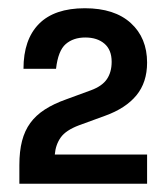

<svg xmlns="http://www.w3.org/2000/svg" viewBox="-20 -938 404 466"><path d="M27 -492V-537Q27 -571 33.5 -596Q40 -621 53.5 -639.5Q67 -658 88.5 -672Q110 -686 141 -697L201 -719Q228 -729 239.5 -746Q251 -763 251 -788Q251 -817 233.5 -832Q216 -847 187 -847Q158 -847 139.5 -831Q121 -815 116 -771H37Q37 -842 74.5 -880Q112 -918 186 -918Q258 -918 297.5 -882Q337 -846 337 -786Q337 -738 311 -706.5Q285 -675 235 -657L172 -634Q140 -622 127.5 -604.5Q115 -587 113 -563H337V-492Z"/></svg>

Font: Firefly Display
Style: Bold
Weight: 700
Designer: Colophon Foundry, Jonny Pinhorn
Foundry: Colophon Foundry
Version: Version 1.200; ttfautohint (v1.8.3)